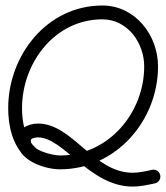

<svg xmlns="http://www.w3.org/2000/svg" viewBox="-20 -587 600 694"><path d="M108.5 -18.9C117.8 -29.1 117.2 -44.9 107.1 -54.3C69.6 -89 59.6 -146.9 59.6 -195.8C59.6 -359.2 177.5 -517.1 350 -517.1C440.9 -517.1 501.2 -432.4 501.2 -347.1C501.2 -178.1 371.4 -25 197 -25C170.5 -25 91.2 -43.2 91.2 -79.5C91.2 -88.4 111.6 -90.4 117.5 -90.4C210.7 -90.4 303.8 87.4 459.5 87.4C487.1 87.4 513.3 81.6 540.1 75.7C553.6 72.8 562.1 59.4 559.1 46C556.2 32.5 542.9 23.9 529.4 26.9C529.4 26.9 529.4 26.9 529.4 26.9C506.2 31.9 483.3 37.4 459.5 37.4C317.7 37.4 242.4 -140.4 117.5 -140.4C81.2 -140.4 41.2 -120.8 41.2 -79.5C41.2 -8.9 139.3 25 197 25C399 25 551.2 -150.6 551.2 -347.1C551.2 -460.1 468.7 -567.1 350 -567.1C149.7 -567.1 9.6 -386.9 9.6 -195.8C9.6 -132.4 24.9 -62.3 73.1 -17.6C83.3 -8.2 99.1 -8.8 108.5 -18.9Z"/></svg>

Font: FRB American Cursive Guidelines Semibold
Style: Italic
Weight: 600
Italic angle: -25°
Version: Version 2.0;Modular Font Editor K font №1